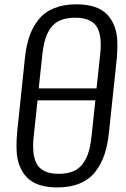

<svg xmlns="http://www.w3.org/2000/svg" viewBox="-20 -838 569 869"><path d="M155.3 -438H417L433.1 -588.9Q436 -612.8 436 -634.3Q436 -647 435.1 -658.7Q432.1 -689.9 420.9 -711.9Q409.7 -733.9 384.5 -745.8Q359.4 -757.8 320.3 -757.8Q281.2 -757.8 253.7 -746.3Q226.1 -734.9 209.5 -711.4Q192.9 -688 184.3 -658.9Q175.8 -629.9 171.4 -588.9ZM394.5 -222.7 411.6 -383.8H149.9L132.8 -222.7Q129.9 -198.7 129.9 -177.2Q129.9 -164.6 130.9 -152.3Q133.8 -121.1 145 -98.6Q156.2 -76.2 181.4 -63.7Q206.5 -51.3 245.6 -51.3Q284.7 -51.3 312.3 -63.2Q339.8 -75.2 356.4 -99.1Q373 -123 381.6 -152.3Q390.1 -181.6 394.5 -222.7ZM239.3 10.3Q191.9 10.3 157.2 -1.5Q122.6 -13.2 101.6 -35.2Q80.6 -57.1 68.6 -87.9Q56.6 -118.7 55.2 -156.7Q54.7 -167 54.7 -178.2Q54.7 -207 57.6 -239.3L92.8 -575.2Q98.6 -632.3 113.8 -675.3Q128.9 -718.3 156 -751.2Q183.1 -784.2 225.8 -801.3Q268.6 -818.4 326.2 -818.4Q372.6 -818.4 407 -807.1Q441.4 -795.9 462.6 -774.7Q483.9 -753.4 496.3 -723.6Q508.8 -693.8 510.7 -656.2Q511.2 -644 511.2 -630.9Q511.2 -604.5 508.8 -575.2L473.1 -238.3Q467.3 -181.2 452.4 -137.5Q437.5 -93.8 410.6 -59.6Q383.8 -25.4 340.6 -7.6Q297.4 10.3 239.3 10.3Z"/></svg>

Font: Oswald
Style: Light
Weight: 300
Designer: Vernon Adams
Foundry: Vernon Adams
Version: 3.0; ttfautohint (v0.95.6-bc232) -l 8 -r 50 -G 200 -x 0 -w "